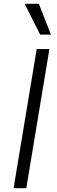

<svg xmlns="http://www.w3.org/2000/svg" viewBox="-20 -984 300 1004"><path d="M238.3 -727.3 117.5 0H51.1L171.9 -727.3ZM190.3 -802.9 108.7 -964.1H183.2L246.4 -802.9Z"/></svg>

Font: Inter P Light
Style: Italic
Weight: 300
Italic angle: 9.39999°
Designer: Rasmus Andersson
Foundry: rsms
Version: Version 3.018;git-588b23468